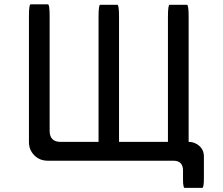

<svg xmlns="http://www.w3.org/2000/svg" viewBox="-20 -743 1040 897"><path d="M440.4 -80.1V-664.1Q440.4 -720.7 448.2 -720.7H528.3Q536.1 -720.7 536.1 -664.1V-80.1H764.6V-664.1Q764.6 -720.7 772.5 -720.7H853.5Q861.3 -720.7 861.3 -664.1V-80.1Q881.8 -80.1 898.4 -70.3Q932.6 -50.8 932.6 -11.7V88.9Q932.6 134.8 924.8 134.8H842.8Q835 134.8 835 93.8V53.7Q835 7.8 790 7.8H203.1Q165 7.8 140.1 -17.6Q115.2 -43 115.2 -79.1V-666Q115.2 -722.7 123 -722.7H204.1Q211.9 -722.7 211.9 -666V-131.8Q211.9 -80.1 263.7 -80.1H440.4Z"/></svg>

Font: YuPearl-Regular
Style: Regular
Weight: 400
Designer: Max Yao
Foundry: Max-Everyday
Version: Version 1.011; ttfautohint (v1.8.3)